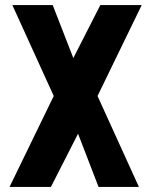

<svg xmlns="http://www.w3.org/2000/svg" viewBox="-20 -734 594 754"><path d="M191 -357 29 -713V-714H187L289 -452L192 -357ZM367 0 266 -262 362 -357H363L525 -1V0ZM18 0V-1L191 -357H362L180 0ZM192 -357 374 -714H536V-713L363 -357Z"/></svg>

Font: Foldit SemiBold
Style: Regular
Weight: 600
Version: Version 1.003